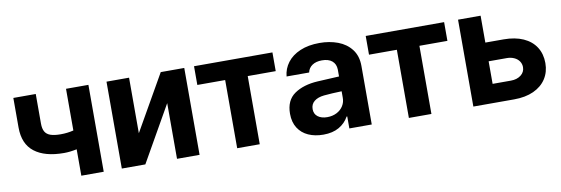

<svg xmlns="http://www.w3.org/2000/svg" viewBox="-46 -841 3370 1154"><g transform="rotate(-10 1639.0 -263.5)"><path d="M514.6 0H377.9V-161.1Q335.4 -152.3 299.8 -152.3Q183.1 -152.3 119.9 -201.2Q56.6 -250 56.6 -350.6V-531.2H193.4V-350.6Q193.4 -319.3 203.9 -301Q214.4 -282.7 237.5 -274.7Q260.7 -266.6 299.8 -266.6Q340.3 -266.6 377.9 -275.9V-530.3H514.6Z M956.1 -530.3H1099.6V0H961.9V-339.8L768.6 0H625V-530.3H762.7V-191.4Z M1159.2 -530.3H1637.7V-416H1466.8V0H1329.1V-416H1159.2Z M1875 -311.5Q1928.7 -314.9 2006.8 -318.4V-361.3Q2005.9 -394.5 1983.9 -413.1Q1961.9 -431.6 1921.9 -431.6Q1885.7 -431.6 1862.8 -416Q1839.8 -400.4 1834 -373H1696.3Q1700.7 -419.9 1728.8 -457Q1756.8 -494.1 1807.1 -515.6Q1857.4 -537.1 1925.8 -537.1Q1986.3 -537.1 2037.4 -518.1Q2088.4 -499 2119.4 -458.7Q2150.4 -418.5 2150.4 -357.4V0H2013.7V-73.2H2009.8Q1988.8 -34.7 1950 -12.5Q1911.1 9.8 1854.5 9.8Q1802.7 9.8 1762.9 -8.1Q1723.1 -25.9 1700.4 -61.5Q1677.7 -97.2 1677.7 -148.4Q1677.7 -230.5 1732.9 -268.6Q1788.1 -306.6 1875 -311.5ZM1895.5 -89.8Q1927.7 -89.8 1953.4 -103Q1979 -116.2 1993.2 -139.2Q2007.3 -162.1 2006.8 -189.5V-228Q1983.9 -227.5 1950.2 -225.6Q1916.5 -223.6 1898.4 -221.7Q1860.4 -217.8 1838.4 -200.2Q1816.4 -182.6 1816.4 -152.3Q1816.4 -122.6 1838.1 -106.2Q1859.9 -89.8 1895.5 -89.8Z M2207 -530.3H2685.5V-416H2514.6V0H2377V-416H2207Z M3242.2 -182.6Q3242.2 -128.4 3215.6 -87.2Q3189 -45.9 3138.9 -22.9Q3088.9 0 3019.5 0H2770.5V-530.3H2908.2V-366.2H3019.5Q3088.9 -366.2 3139.2 -343.8Q3189.5 -321.3 3215.8 -279.8Q3242.2 -238.3 3242.2 -182.6ZM3019.5 -114.3Q3057.1 -114.3 3081.3 -133.1Q3105.5 -151.9 3105.5 -181.6Q3105.5 -201.7 3094.5 -217.8Q3083.5 -233.9 3063.7 -242.9Q3043.9 -252 3019.5 -252H2908.2V-114.3Z"/></g></svg>

Font: Pretendard JP
Style: Bold
Weight: 700
Designer: Base glyphs from Inter by Rasmus Andersson; Hangeul glyphs from Noto Sans CJK(Source Han Sans) by Jang Soo-young and Kan
Foundry: Kil Hyung-jin
Version: Version 1.309